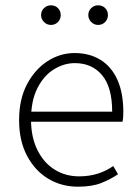

<svg xmlns="http://www.w3.org/2000/svg" viewBox="-20 -692 523 724"><path d="M274 12Q212 12 162 -18Q112 -48 82 -104.5Q52 -161 52 -239Q52 -318 82 -374.5Q112 -431 159.5 -461.5Q207 -492 261 -492Q318 -492 359.5 -466Q401 -440 423 -390.5Q445 -341 445 -270Q445 -262 444.5 -252.5Q444 -243 442 -233H79V-271H403Q403 -363 365 -408.5Q327 -454 262 -454Q222 -454 184 -431Q146 -408 121.5 -360.5Q97 -313 97 -241Q97 -175 121 -126.5Q145 -78 186 -52.5Q227 -27 278 -27Q317 -27 349.5 -37.5Q382 -48 407 -66L425 -35Q397 -16 362 -2Q327 12 274 12ZM172 -598Q157 -598 146 -609Q135 -620 135 -635Q135 -651 146 -661.5Q157 -672 172 -672Q188 -672 198.5 -661.5Q209 -651 209 -635Q209 -620 198.5 -609Q188 -598 172 -598ZM350 -598Q335 -598 324 -609Q313 -620 313 -635Q313 -651 324 -661.5Q335 -672 350 -672Q366 -672 376.5 -661.5Q387 -651 387 -635Q387 -620 376.5 -609Q366 -598 350 -598Z"/></svg>

Font: Source Sans 3 ExtraLight Light
Style: Regular
Weight: 300
Version: Version 3.052;hotconv 1.1.0;makeotfexe 2.6.0